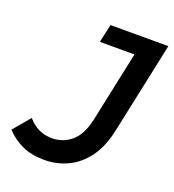

<svg xmlns="http://www.w3.org/2000/svg" viewBox="-148 -790 815 901"><g transform="rotate(20 260.0 -339.5)"><path d="M-19 -70 52 -154Q75 -127 105 -112Q135 -97 173 -97Q227 -97 269 -132Q311 -167 328 -246L403 -599H230L250 -690H539L442 -233Q424 -148 384 -94Q344 -40 289.5 -14.5Q235 11 173 11Q110 11 63 -10.5Q16 -32 -19 -70Z"/></g></svg>

Font: Radio Canada Medium
Style: Italic
Weight: 500
Italic angle: -12°
Designer: Charles Daoud, Etienne Aubert Bonn, Alexandre Saumier Demers, Jacques Le Bailly
Foundry: Radio-Canada
Version: Version 2.104; ttfautohint (v1.8.4.7-5d5b);gftools[0.9.28.de